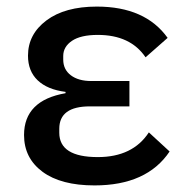

<svg xmlns="http://www.w3.org/2000/svg" viewBox="-20 -551 561 583"><path d="M267 12Q165 12 109 -29.5Q53 -71 53 -141Q53 -246 179 -268V-272Q124 -279 94.5 -307Q65 -335 65 -382Q65 -447 121 -489Q177 -531 274 -531Q421 -531 489 -436L422 -377Q376 -445 277 -445Q225 -445 198.5 -427Q172 -409 172 -381V-370Q172 -340 195 -322.5Q218 -305 257 -305H373V-228H253Q160 -228 160 -160V-148Q160 -74 277 -74Q383 -74 432 -149L495 -91Q426 12 267 12Z"/></svg>

Font: Anuphan Medium
Style: Regular
Weight: 500
Designer: Mike Abbink, Paul van der Laan, Pieter van Rosmalen, Mint Tantisuwanna
Foundry: Bold Monday; Cadson Demak
Version: Version 3.002;hotconv 1.0.109;makeotfexe 2.5.65596